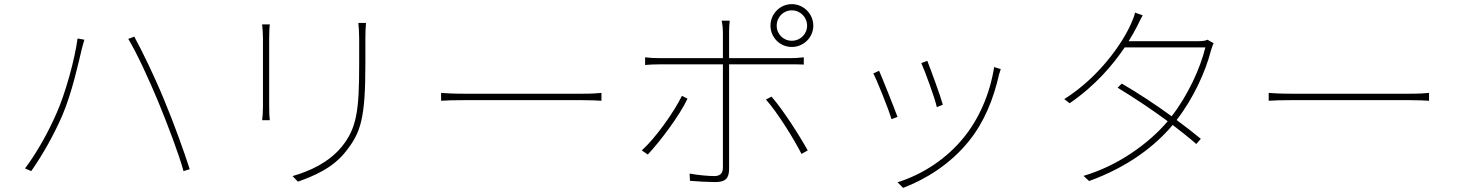

<svg xmlns="http://www.w3.org/2000/svg" viewBox="-20 -852 7040 928"><path d="M253 -304C219 -226 165 -123 101 -38L131 -25C191 -111 241 -203 279 -289C328 -401 362 -560 375 -614C380 -634 383 -644 388 -660L355 -666C341 -563 296 -400 253 -304ZM745 -360C788 -255 844 -110 867 -25L897 -34C871 -116 818 -263 773 -370C726 -485 666 -607 629 -675L600 -664C644 -591 703 -461 745 -360Z M1749 -741H1712C1714 -720 1716 -695 1716 -668C1716 -641 1716 -568 1716 -541C1716 -320 1705 -232 1631 -142C1568 -66 1478 -25 1394 -1L1420 26C1493 0 1590 -39 1653 -122C1723 -211 1746 -277 1746 -542C1746 -568 1746 -640 1746 -668C1746 -695 1747 -720 1749 -741ZM1284 -734H1247C1249 -719 1251 -684 1251 -667C1251 -651 1251 -365 1251 -337C1251 -309 1249 -284 1247 -271H1284C1282 -284 1281 -311 1281 -337C1281 -365 1281 -651 1281 -667C1281 -683 1282 -719 1284 -734Z M2112 -403V-365C2137 -367 2176 -368 2230 -368C2261 -368 2730 -368 2790 -368C2837 -368 2870 -366 2887 -365V-403C2869 -401 2842 -399 2789 -399C2730 -399 2259 -399 2230 -399C2169 -399 2136 -401 2112 -403Z M3734 -728C3734 -769 3766 -802 3807 -802C3848 -802 3881 -769 3881 -728C3881 -687 3848 -655 3807 -655C3766 -655 3734 -687 3734 -728ZM3704 -728C3704 -671 3750 -625 3807 -625C3864 -625 3911 -671 3911 -728C3911 -785 3864 -832 3807 -832C3750 -832 3704 -785 3704 -728ZM3303 -375 3276 -389C3239 -312 3148 -184 3082 -125L3111 -105C3170 -168 3264 -292 3303 -375ZM3709 -385 3682 -371C3739 -307 3818 -179 3854 -108L3884 -125C3844 -197 3765 -321 3709 -385ZM3098 -575V-538C3123 -540 3141 -541 3172 -541H3474V-528C3474 -480 3474 -113 3474 -42C3474 -15 3461 -1 3433 -1C3405 -1 3358 -5 3313 -13L3315 22C3346 25 3406 28 3437 28C3487 28 3504 10 3504 -37C3504 -96 3504 -446 3504 -528V-541H3801C3822 -541 3843 -541 3865 -540V-575C3842 -572 3819 -571 3800 -571H3504V-697C3504 -715 3505 -738 3507 -752H3468C3471 -740 3474 -715 3474 -697V-571H3171C3139 -571 3124 -572 3098 -575Z M4462 -558 4433 -547C4450 -510 4499 -377 4508 -334L4537 -346C4526 -387 4477 -520 4462 -558ZM4817 -518 4785 -528C4765 -398 4711 -276 4637 -186C4555 -85 4440 -9 4318 29L4345 56C4451 16 4571 -56 4663 -170C4738 -263 4782 -374 4809 -493C4811 -499 4814 -510 4817 -518ZM4229 -510 4201 -497C4216 -470 4274 -327 4289 -276L4318 -287C4300 -336 4244 -476 4229 -510Z M5503 -778 5466 -791C5463 -774 5452 -749 5447 -738C5405 -642 5292 -479 5124 -373L5150 -353C5274 -438 5358 -537 5416 -623H5806C5781 -521 5722 -392 5643 -290C5566 -346 5483 -401 5402 -448L5382 -428C5461 -380 5547 -323 5624 -266C5529 -154 5378 -49 5217 -2L5244 23C5429 -44 5561 -144 5648 -248C5690 -216 5729 -185 5762 -156L5784 -181C5749 -210 5709 -241 5667 -272C5747 -375 5806 -503 5833 -608C5835 -615 5841 -634 5846 -643L5816 -660C5806 -655 5795 -653 5772 -653H5435C5451 -678 5464 -702 5475 -723C5483 -739 5493 -761 5503 -778Z M6112 -403V-365C6137 -367 6176 -368 6230 -368C6261 -368 6730 -368 6790 -368C6837 -368 6870 -366 6887 -365V-403C6869 -401 6842 -399 6789 -399C6730 -399 6259 -399 6230 -399C6169 -399 6136 -401 6112 -403Z"/></svg>

Font: Harano Aji Gothic CN ExtraLight
Style: Regular
Weight: 250
Foundry: Masamichi Hosoda
Version: HaranoAjiGothicCN-ExtraLight version 20230610;ttx 4.39.4